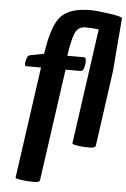

<svg xmlns="http://www.w3.org/2000/svg" viewBox="-64 -814 723 1099"><g transform="rotate(5 297.0 -264.0)"><path d="M77 -416Q64 -416 64 -424V-434Q70 -476 86 -480L168 -496Q191 -658 241 -713Q291 -768 413 -768Q442 -768 518 -757.5Q594 -747 594 -737L569 -431L509 0Q508 6 506 8Q500 16 473 16Q446 16 424 14Q372 9 374 0L467 -662Q431 -667 390 -667Q349 -667 332 -629.5Q315 -592 301 -496H397Q409 -496 409 -473Q409 -466 408 -456Q402 -416 386 -416H298L208 224Q207 230 206 232Q201 240 167 240Q133 240 99.5 235Q66 230 67 224L157 -416Z"/></g></svg>

Font: Chau Philomene One
Style: Italic
Weight: 400
Designer: Vicente Lamonaca
Foundry: TipoType
Version: Version 1.001